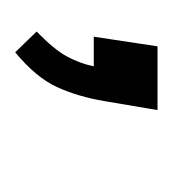

<svg xmlns="http://www.w3.org/2000/svg" viewBox="-7 -120 232 259"><g transform="rotate(90 109.5 10.0)"><path d="M50 106 22 77Q46 54 55.5 36.5Q65 19 69 0H29L42 -86H128L116 -15Q110 21 97 49.5Q84 78 50 106Z"/></g></svg>

Font: Nunito Sans Light
Style: Italic
Weight: 300
Italic angle: -9°
Designer: Vernon Adams
Foundry: Vernon Adams
Version: Version 3.006; ttfautohint (v1.8.3)